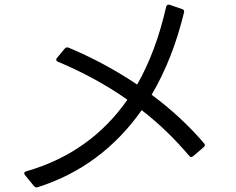

<svg xmlns="http://www.w3.org/2000/svg" viewBox="-20 -811 1040 847"><path d="M87 -46Q87 -53 95 -55Q378 -136 542 -371Q406 -467 235 -539Q228 -542 228 -548Q228 -552 231 -555L266 -597Q272 -604 282 -601Q442 -534 585 -438Q668 -583 713 -781Q716 -793 728 -790L783 -771Q794 -768 792 -757Q743 -553 649 -393Q781 -295 880 -179Q884 -173 884 -171Q884 -167 879 -162L832 -122Q826 -118 824 -118Q820 -118 815 -123Q717 -239 605 -325Q429 -75 146 15L142 16Q136 16 130 10L90 -39Q87 -44 87 -46Z"/></svg>

Font: LINE Seed JP_TTF Regular
Style: Regular
Weight: 400
Designer: LINE & Fontrix & Fontworks
Version: Version 1.002